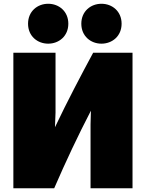

<svg xmlns="http://www.w3.org/2000/svg" viewBox="-20 -985 796 1020"><path d="M51 15H268C329 -126 395 -266 463 -397L461 -324V15H684V-705H475C413 -590 338 -448 272 -309L275 -387V-705H51ZM412 -859C412 -793 462 -753 519 -753C576 -753 626 -793 626 -859C626 -925 576 -965 519 -965C462 -965 412 -925 412 -859ZM129 -859C129 -793 179 -753 236 -753C293 -753 343 -793 343 -859C343 -925 293 -965 236 -965C179 -965 129 -925 129 -859Z"/></svg>

Font: Repo ExtraBlack
Style: Regular
Weight: 400
Designer: Stefan Peev
Foundry: Context Ltd
Version: Version 001.502